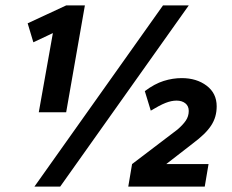

<svg xmlns="http://www.w3.org/2000/svg" viewBox="-20 -688 856 708"><path d="M123 -274 175 -566 103 -532 82 -602 224 -668H293L224 -274ZM107 0 581 -668H676L202 0ZM453 0 467 -83 634 -210Q654 -227 665 -243Q676 -259 676 -279Q676 -297 663.5 -307Q651 -317 631 -317Q612 -317 590.5 -308.5Q569 -300 536 -280L514 -352Q550 -379 583.5 -389.5Q617 -400 650 -400Q705 -400 742 -372Q779 -344 779 -296Q779 -276 774 -258.5Q769 -241 758.5 -225Q748 -209 731.5 -193Q715 -177 691 -159L593 -83H749L735 0Z"/></svg>

Font: Celebes
Style: Bold Italic
Weight: 700
Italic angle: -10°
Designer: Anugrah Pasau
Foundry: Lafontype
Version: Version 1.000; ttfautohint (v1.8.4)